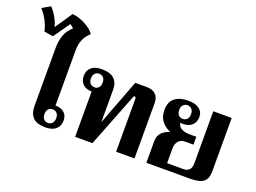

<svg xmlns="http://www.w3.org/2000/svg" viewBox="-184 -1183 1989 1489"><g transform="rotate(20 810.5 -439.0)"><path d="M154 -117V-595Q154 -652 170.5 -700Q187 -748 228 -784Q225 -790 215.5 -797.5Q206 -805 198 -809L103 -674L29 -686Q21 -728 -3.5 -774Q-28 -820 -57 -849L11 -888Q38 -861 61 -819.5Q84 -778 91 -745L188 -888Q238 -885 295 -855Q352 -825 374 -789Q306 -733 306 -632V-176Q350 -176 377.5 -153.5Q405 -131 405 -88Q405 -42 375 -16Q345 10 289 10Q216 10 185 -23.5Q154 -57 154 -117ZM345 -86Q345 -113 331 -127Q317 -141 296 -141Q275 -141 261.5 -127Q248 -113 248 -86Q248 -59 261.5 -44Q275 -29 296 -29Q317 -29 331 -44Q345 -59 345 -86Z M532 -374Q489 -374 461 -398.5Q433 -423 433 -467Q433 -513 462.5 -538.5Q492 -564 548 -564Q619 -564 651.5 -532.5Q684 -501 684 -446V-177L827 -553H922Q971 -553 996.5 -527.5Q1022 -502 1022 -457V0H870V-433Q870 -452 862 -452H852L675 0H532ZM589 -468Q589 -495 575.5 -509.5Q562 -524 541 -524Q520 -524 506 -509.5Q492 -495 492 -468Q492 -441 506 -426.5Q520 -412 541 -412Q562 -412 575.5 -426.5Q589 -441 589 -468Z M1120 -182Q1120 -258 1212 -288Q1168 -305 1139.5 -341.5Q1111 -378 1111 -431Q1111 -499 1151 -531.5Q1191 -564 1263 -564Q1320 -564 1352.5 -540Q1385 -516 1385 -475Q1385 -432 1358 -406Q1331 -380 1282 -380Q1276 -380 1262 -382Q1264 -351 1292.5 -336.5Q1321 -322 1357 -322H1415V-257H1350Q1310 -257 1291 -233.5Q1272 -210 1272 -176V-52H1404Q1439 -52 1455 -70Q1471 -88 1471 -124V-553H1623V-114Q1623 -71 1609 -46.5Q1595 -22 1563.5 -11Q1532 0 1475 0H1120ZM1317 -472Q1317 -499 1303 -514Q1289 -529 1268 -529Q1247 -529 1233 -514Q1219 -499 1219 -472Q1219 -445 1233 -430.5Q1247 -416 1268 -416Q1289 -416 1303 -430.5Q1317 -445 1317 -472Z"/></g></svg>

Font: Trirong
Style: Bold
Weight: 700
Designer: Katatrad Team
Foundry: CadsonDemak
Version: Version 1.001